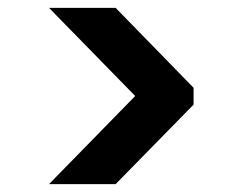

<svg xmlns="http://www.w3.org/2000/svg" viewBox="-20 -516 619 490"><path d="M105 -46 325 -271 105 -496H275L474 -292V-249L275 -46Z"/></svg>

Font: DM Sans 9pt 36pt
Style: Bold
Weight: 700
Version: Version 4.004;gftools[0.9.30]